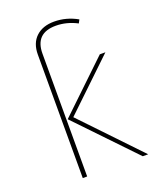

<svg xmlns="http://www.w3.org/2000/svg" viewBox="-138 -820 738 902"><g transform="rotate(-20 231.5 -368.5)"><path d="M243 -716Q140 -716 140 -614V0H118V-617Q118 -674 151.5 -705.5Q185 -737 242 -737Q303 -737 358 -706L349 -689Q297 -716 243 -716ZM174 -284 445 0H418L146 -284L392 -519H420Z"/></g></svg>

Font: FiraGO Thin
Style: Regular
Weight: 100
Designer: bBox Type
Foundry: bBox Type GmbH
Version: Version 1.001;PS 001.001;hotconv 1.0.88;makeotf.lib2.5.64775